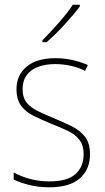

<svg xmlns="http://www.w3.org/2000/svg" viewBox="-20 -878 444 815"><path d="M362 -223Q362 -159 319 -121Q276 -83 189 -83Q141 -83 101.5 -93.5Q62 -104 38 -116V-146Q71 -128 109.5 -118Q148 -108 189 -108Q266 -108 300.5 -139Q335 -170 335 -224Q335 -261 317.5 -284Q300 -307 269 -322Q238 -337 199 -352Q158 -369 124 -385.5Q90 -402 70 -428.5Q50 -455 50 -500Q50 -559 93 -595Q136 -631 215 -631Q255 -631 290.5 -622.5Q326 -614 353 -602L341 -577Q318 -590 283.5 -598Q249 -606 215 -606Q151 -606 113.5 -579Q76 -552 76 -500Q76 -463 93.5 -442Q111 -421 140.5 -406.5Q170 -392 207 -377Q247 -360 282.5 -343Q318 -326 340 -298.5Q362 -271 362 -223ZM319 -851Q293 -816 253.5 -773Q214 -730 178 -699H160V-707Q194 -741 230 -782Q266 -823 289 -858H319Z"/></svg>

Font: Noto Sans Kannada UI SemiCondensed Thin
Style: Regular
Weight: 100
Width: 4
Designer: Jelle Bosma - Monotype Design Team
Foundry: Monotype Imaging Inc.
Version: Version 2.005; ttfautohint (v1.8.4.7-5d5b)